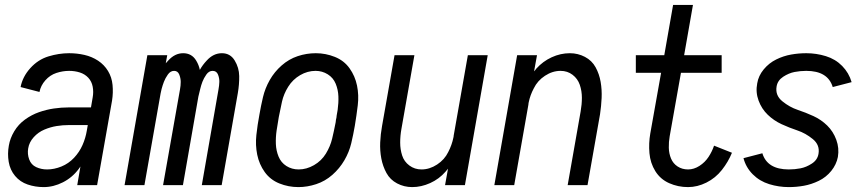

<svg xmlns="http://www.w3.org/2000/svg" viewBox="-20 -755 3540 783"><path d="M158 8Q124 8 93 -2.5Q62 -13 41.5 -37.5Q21 -62 15.5 -95Q10 -128 16 -161Q21 -191 38 -219.5Q55 -248 82 -267.5Q109 -287 139 -297.5Q169 -308 199.5 -312.5Q230 -317 261 -317H351L358 -358Q362 -380 358 -401.5Q354 -423 340 -438Q326 -453 305.5 -459.5Q285 -466 262 -466Q236 -466 210 -457.5Q184 -449 165 -427.5Q146 -406 141 -380L64 -400Q72 -442 103.5 -477Q135 -512 177.5 -525Q220 -538 262 -538Q294 -538 324.5 -531Q355 -524 380 -507.5Q405 -491 420.5 -465.5Q436 -440 439 -408.5Q442 -377 437 -345L376 0H295L308 -76Q305 -71 301 -66Q275 -31 236.5 -11.5Q198 8 158 8ZM172 -64Q201 -64 230.5 -76Q260 -88 282 -111.5Q304 -135 316.5 -163.5Q329 -192 334 -222L338 -245H261Q236 -245 211 -241Q186 -237 161 -226.5Q136 -216 117.5 -195.5Q99 -175 95 -150Q91 -127 99 -105Q107 -83 127.5 -73.5Q148 -64 172 -64Z M488 0 581 -530H662L656 -497Q661 -502 666 -508Q693 -538 727 -538Q762 -538 780 -508Q791 -490 795 -470Q806 -490 823 -508Q850 -538 885 -538Q919 -538 937 -508.5Q955 -479 955.5 -445Q956 -411 950 -376L884 0H803L871 -390Q874 -406 874.5 -421Q875 -436 869 -451Q863 -466 847 -466Q832 -466 821.5 -451Q811 -436 805.5 -421.5Q800 -407 796.5 -392Q793 -377 789 -361L726 0H645L714 -390Q717 -406 717 -421Q717 -436 711 -451Q705 -466 690 -466Q675 -466 664.5 -451Q654 -436 648.5 -421.5Q643 -407 639 -392Q637 -383 635 -374L569 0Z M1197 8Q1156 8 1119 -7Q1082 -22 1059.5 -53.5Q1037 -85 1029 -124Q1021 -163 1025.5 -204.5Q1030 -246 1038 -288Q1044 -323 1052.5 -359Q1061 -395 1080 -428.5Q1099 -462 1128.5 -488Q1158 -514 1194 -526Q1230 -538 1268 -538Q1308 -538 1345.5 -523Q1383 -508 1405.5 -476.5Q1428 -445 1436 -406Q1444 -367 1439 -325.5Q1434 -284 1427 -242Q1421 -207 1412.5 -171Q1404 -135 1384.5 -101.5Q1365 -68 1335.5 -42Q1306 -16 1269.5 -4Q1233 8 1197 8ZM1198 -64Q1230 -64 1260.5 -81.5Q1291 -99 1309 -128.5Q1327 -158 1334.5 -189.5Q1342 -221 1348 -252L1349 -257L1350 -266L1352 -275L1353 -284L1357 -307Q1361 -335 1360 -362Q1359 -389 1349 -413.5Q1339 -438 1316.5 -452Q1294 -466 1267 -466Q1234 -466 1204 -448.5Q1174 -431 1155.5 -401.5Q1137 -372 1130 -340.5Q1123 -309 1117 -278Q1112 -250 1108 -222.5Q1104 -195 1105 -168Q1106 -141 1116 -116.5Q1126 -92 1148 -78Q1170 -64 1198 -64Z M1661 8Q1628 8 1599.5 -7Q1571 -22 1556 -49.5Q1541 -77 1535 -109Q1529 -141 1530.5 -174.5Q1532 -208 1538 -241L1589 -530H1670L1617 -229Q1612 -201 1612 -173.5Q1612 -146 1620 -121Q1628 -96 1649.5 -80Q1671 -64 1699 -64Q1732 -64 1762.5 -84Q1793 -104 1808 -135Q1823 -164 1829 -194L1830 -199V-201L1888 -530H1969L1876 0H1795L1807 -67Q1802 -61 1797 -55Q1771 -25 1734.5 -8.5Q1698 8 1661 8Z M1996 0 2089 -530H2170L2158 -464Q2163 -469 2167 -475Q2194 -505 2230 -521.5Q2266 -538 2304 -538Q2337 -538 2365.5 -523Q2394 -508 2409 -480.5Q2424 -453 2429.5 -421Q2435 -389 2433.5 -355.5Q2432 -322 2427 -289L2376 0H2295L2348 -301Q2353 -329 2353 -356.5Q2353 -384 2344.5 -409Q2336 -434 2315 -450Q2294 -466 2266 -466Q2233 -466 2202.5 -446Q2172 -426 2157 -395Q2142 -367 2136 -337L2135 -331V-329L2077 0Z M2786 8Q2745 8 2709 -8Q2673 -24 2652.5 -57Q2632 -90 2628.5 -130.5Q2625 -171 2632 -211L2676 -458H2573V-530H2689L2725 -735H2806L2770 -530H2923V-458H2757L2711 -199Q2707 -176 2707.5 -152.5Q2708 -129 2716.5 -108.5Q2725 -88 2743.5 -76Q2762 -64 2786 -64Q2810 -64 2832.5 -78.5Q2855 -93 2869.5 -115Q2884 -137 2892 -161L2965 -132Q2950 -95 2924 -62Q2898 -29 2861 -10.5Q2824 8 2786 8Z M3197 8Q3156 8 3117 -4Q3078 -16 3050 -44Q3022 -72 3012 -110L3089 -130Q3109 -64 3197 -64Q3221 -64 3244.5 -68.5Q3268 -73 3291 -88Q3314 -103 3318 -128Q3324 -164 3294.5 -188Q3265 -212 3232 -223Q3199 -234 3167.5 -248.5Q3136 -263 3111 -287Q3086 -311 3073.5 -345Q3061 -379 3068 -415Q3073 -446 3094.5 -472Q3116 -498 3145.5 -512.5Q3175 -527 3206 -532.5Q3237 -538 3268 -538Q3309 -538 3348 -526Q3387 -514 3414.5 -486Q3442 -458 3453 -420L3376 -400Q3356 -466 3268 -466Q3244 -466 3220.5 -461.5Q3197 -457 3174 -442Q3151 -427 3147 -402Q3141 -366 3170.5 -342Q3200 -318 3233 -307Q3266 -296 3297.5 -281.5Q3329 -267 3353.5 -243Q3378 -219 3390.5 -185Q3403 -151 3397 -115Q3391 -84 3370 -58Q3349 -32 3319 -17.5Q3289 -3 3258.5 2.5Q3228 8 3197 8Z"/></svg>

Font: Iosevka SS08
Style: Italic
Weight: 400
Italic angle: -10°
Monospace: yes
Designer: Belleve Invis
Foundry: Belleve Invis
Version: 2.1.0; ttfautohint (v1.8.2)